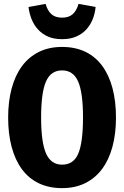

<svg xmlns="http://www.w3.org/2000/svg" viewBox="-20 -953 640 990"><path d="M578 -347Q578 -264 560 -197Q542 -130 507 -82.5Q472 -35 420 -9Q368 17 300 17Q232 17 180 -8Q128 -33 93 -80.5Q58 -128 40 -195.5Q22 -263 22 -347Q22 -429 40 -496.5Q58 -564 93 -611.5Q128 -659 180 -685Q232 -711 300 -711Q368 -711 420 -686Q472 -661 507 -613.5Q542 -566 560 -498.5Q578 -431 578 -347ZM408 -347Q408 -475 383 -532.5Q358 -590 300 -590Q242 -590 217 -532.5Q192 -475 192 -347Q192 -219 217.5 -161.5Q243 -104 300 -104Q360 -104 384 -162Q408 -220 408 -347ZM300 -751Q258 -751 227.5 -764.5Q197 -778 176 -801Q155 -824 143 -854Q131 -884 127 -917L215 -933Q225 -898 245 -880Q265 -862 300 -862Q335 -862 355 -880Q375 -898 385 -933L473 -917Q470 -884 458 -854Q446 -824 425 -801Q404 -778 373 -764.5Q342 -751 300 -751Z"/></svg>

Font: Qzxlaeiskcpccdgjqmyffctclhy
Style: Regular
Weight: 700
Monospace: yes
Designer: Carrois Corporate & Edenspiekermann
Foundry: Carrois Corporate GbR & Edenspiekermann AG
Version: Version 2.001